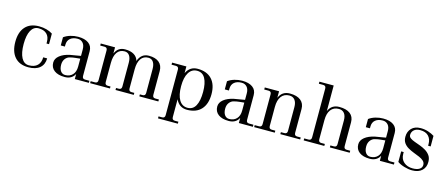

<svg xmlns="http://www.w3.org/2000/svg" viewBox="-55 -1438 5443 2337"><g transform="rotate(15 2666.0 -270.0)"><path d="M279 8Q167 8 107 -60Q47 -128 47 -252Q47 -374 107 -441Q167 -508 279 -508Q330 -508 375 -495.5Q420 -483 451 -462V-329H419V-351Q419 -413 383 -448Q347 -483 279 -483Q218 -483 185 -422.5Q152 -362 152 -252Q152 -140 185 -78.5Q218 -17 279 -17Q349 -17 386.5 -53.5Q424 -90 424 -156H474Q473 -78 422.5 -35Q372 8 279 8Z M737 8Q653 8 605.5 -27.5Q558 -63 558 -127Q558 -177 604.5 -214.5Q651 -252 730 -269Q770 -277 804 -281.5Q838 -286 864 -292V-373Q864 -426 838.5 -454.5Q813 -483 772 -483Q714 -483 679.5 -454.5Q645 -426 645 -373V-351H593V-454Q628 -480 675.5 -494Q723 -508 772 -508Q856 -508 903.5 -473.5Q951 -439 951 -374V-63Q951 -26 986 -26H1041V0H864V-64Q827 8 737 8ZM658 -127Q658 -75 679.5 -46Q701 -17 737 -17Q794 -17 829 -53.5Q864 -90 864 -157V-257Q837 -254 805 -251Q773 -248 738 -239Q703 -231 680.5 -201Q658 -171 658 -127Z M1057 0V-25H1112Q1147 -25 1147 -62V-437Q1147 -474 1112 -474H1057V-500H1237V-422Q1273 -508 1363 -508Q1432 -508 1475 -482Q1518 -456 1531 -407Q1548 -456 1581 -482Q1614 -508 1663 -508Q1747 -508 1792 -470Q1837 -432 1837 -362V-62Q1837 -25 1872 -25H1917V0H1677V-25H1712Q1747 -25 1747 -62V-362Q1747 -419 1725.5 -451Q1704 -483 1663 -483Q1602 -483 1569.5 -436Q1537 -389 1537 -303V-62Q1537 -25 1572 -25H1607V0H1377V-25H1412Q1447 -25 1447 -62V-362Q1447 -419 1425.5 -451Q1404 -483 1363 -483Q1302 -483 1269.5 -436Q1237 -389 1237 -303V-62Q1237 -25 1272 -25H1307V0Z M1966 200V175H2011Q2046 175 2046 138V-437Q2046 -474 2011 -474H1956V-500H2136V-416Q2180 -508 2278 -508Q2394 -508 2456.5 -441Q2519 -374 2519 -252Q2519 -128 2456.5 -60Q2394 8 2278 8Q2180 8 2136 -86V138Q2136 175 2171 175H2216V200ZM2278 -17Q2346 -17 2379.5 -78.5Q2413 -140 2413 -252Q2413 -362 2379.5 -422.5Q2346 -483 2278 -483Q2210 -483 2173 -422.5Q2136 -362 2136 -252Q2136 -140 2173 -78.5Q2210 -17 2278 -17Z M2804 8Q2720 8 2672.5 -27.5Q2625 -63 2625 -127Q2625 -177 2671.5 -214.5Q2718 -252 2797 -269Q2837 -277 2871 -281.5Q2905 -286 2931 -292V-373Q2931 -426 2905.5 -454.5Q2880 -483 2839 -483Q2781 -483 2746.5 -454.5Q2712 -426 2712 -373V-351H2660V-454Q2695 -480 2742.5 -494Q2790 -508 2839 -508Q2923 -508 2970.5 -473.5Q3018 -439 3018 -374V-63Q3018 -26 3053 -26H3108V0H2931V-64Q2894 8 2804 8ZM2725 -127Q2725 -75 2746.5 -46Q2768 -17 2804 -17Q2861 -17 2896 -53.5Q2931 -90 2931 -157V-257Q2904 -254 2872 -251Q2840 -248 2805 -239Q2770 -231 2747.5 -201Q2725 -171 2725 -127Z M3124 0V-25H3179Q3214 -25 3214 -62V-437Q3214 -474 3179 -474H3124V-500H3304V-418Q3342 -508 3440 -508Q3529 -508 3576.5 -470Q3624 -432 3624 -362V-62Q3624 -25 3659 -25H3704V0H3454V-25H3499Q3534 -25 3534 -62V-362Q3534 -419 3509.5 -451Q3485 -483 3440 -483Q3375 -483 3339.5 -436Q3304 -389 3304 -303V-62Q3304 -25 3339 -25H3384V0Z M3748 0V-25H3803Q3838 -25 3838 -62V-677Q3838 -714 3803 -714H3748V-740H3928V-418Q3966 -506 4064 -506Q4153 -506 4200.5 -469Q4248 -432 4248 -362V-62Q4248 -25 4283 -25H4328V0H4078V-25H4123Q4158 -25 4158 -62V-362Q4158 -419 4133.5 -450Q4109 -481 4064 -481Q3999 -481 3963.5 -435Q3928 -389 3928 -303V-62Q3928 -25 3963 -25H4008V0Z M4581 8Q4497 8 4449.5 -27.5Q4402 -63 4402 -127Q4402 -177 4448.5 -214.5Q4495 -252 4574 -269Q4614 -277 4648 -281.5Q4682 -286 4708 -292V-373Q4708 -426 4682.5 -454.5Q4657 -483 4616 -483Q4558 -483 4523.5 -454.5Q4489 -426 4489 -373V-351H4437V-454Q4472 -480 4519.5 -494Q4567 -508 4616 -508Q4700 -508 4747.5 -473.5Q4795 -439 4795 -374V-63Q4795 -26 4830 -26H4885V0H4708V-64Q4671 8 4581 8ZM4502 -127Q4502 -75 4523.5 -46Q4545 -17 4581 -17Q4638 -17 4673 -53.5Q4708 -90 4708 -157V-257Q4681 -254 4649 -251Q4617 -248 4582 -239Q4547 -231 4524.5 -201Q4502 -171 4502 -127Z M5116 11Q5069 11 5016.5 -4.5Q4964 -20 4929 -45V-178H4961V-156Q4961 -89 5005 -51.5Q5049 -14 5116 -14Q5172 -14 5202 -34Q5232 -54 5232 -87Q5232 -118 5210.5 -138Q5189 -158 5154.5 -172.5Q5120 -187 5082 -201.5Q5044 -216 5009.5 -236Q4975 -256 4953.5 -286.5Q4932 -317 4932 -365Q4932 -429 4972.5 -471Q5013 -513 5088 -513Q5138 -513 5183 -498Q5228 -483 5260 -462V-329H5228V-351Q5228 -413 5192 -450.5Q5156 -488 5088 -488Q5037 -488 5009.5 -463Q4982 -438 4982 -400Q4982 -376 5003.5 -360.5Q5025 -345 5058.5 -333Q5092 -321 5130 -307Q5168 -293 5202 -272.5Q5236 -252 5258.5 -221Q5281 -190 5282 -142Q5284 -73 5240 -31Q5196 11 5116 11Z"/></g></svg>

Font: Bentinck
Style: Regular
Weight: 400
Designer: Jörg Drees
Foundry: Jörg Drees
Version: Version 1.000; ttfautohint (v1.8.4.7-5d5b)